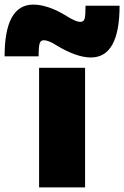

<svg xmlns="http://www.w3.org/2000/svg" viewBox="-111 -815 540 835"><path d="M59 0V-520H259V0ZM284 -565Q253 -565 215 -578.5Q177 -592 136 -617Q117 -629 103.5 -634.5Q90 -640 79 -640Q66 -640 61.5 -626.5Q57 -613 57 -570H-91Q-91 -795 34 -795Q66 -795 103.5 -782Q141 -769 182 -743Q202 -731 215 -725.5Q228 -720 239 -720Q253 -720 257 -733.5Q261 -747 261 -790H409Q409 -565 284 -565Z"/></svg>

Font: M PLUS 2 Black
Style: Regular
Weight: 900
Designer: Coji Morishita
Foundry: UNDERFOREST DESIGN
Version: Version 1.001